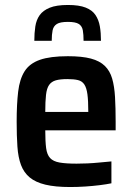

<svg xmlns="http://www.w3.org/2000/svg" viewBox="-20 -744 532 772"><path d="M262 8Q202 8 162.5 -1.5Q123 -11 99.5 -30.5Q76 -50 64.5 -80.5Q53 -111 50 -154.5Q47 -198 47 -254Q47 -325 53 -375.5Q59 -426 79 -457.5Q99 -489 140.5 -503.5Q182 -518 253 -518Q310 -518 345.5 -508.5Q381 -499 401.5 -479Q422 -459 431 -428Q440 -397 442.5 -353.5Q445 -310 445 -255V-220H162Q162 -175 165.5 -148.5Q169 -122 181.5 -108.5Q194 -95 219.5 -90.5Q245 -86 288 -86Q308 -86 331 -87Q354 -88 379.5 -90.5Q405 -93 428 -95V-7Q409 -3 381 0.5Q353 4 322.5 6Q292 8 262 8ZM335 -276V-294Q335 -339 331.5 -365Q328 -391 319 -404.5Q310 -418 293.5 -422Q277 -426 251 -426Q222 -426 204.5 -421Q187 -416 177.5 -402.5Q168 -389 165 -362.5Q162 -336 162 -294H353ZM253 -724Q298 -724 324.5 -713.5Q351 -703 364 -683.5Q377 -664 381.5 -638Q386 -612 386 -580H316Q316 -605 313 -622Q310 -639 297 -647.5Q284 -656 253 -656Q222 -656 208.5 -647.5Q195 -639 191.5 -622Q188 -605 188 -580H118Q118 -611 122 -637.5Q126 -664 139.5 -683Q153 -702 180 -713Q207 -724 253 -724Z"/></svg>

Font: Saira SemiCondensed SemiBold
Style: Regular
Weight: 600
Width: 4
Designer: Hector Gatti with collaboration of the Omnibus-Type team
Foundry: Omnibus-Type
Version: Version 1.101